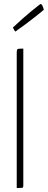

<svg xmlns="http://www.w3.org/2000/svg" viewBox="-20 -944 240 964"><path d="M64 -681Q64 -695 68.5 -697.5Q73 -700 97 -700V-11Q97 -3 92.5 -1.5Q88 0 64 0ZM58 -786Q56 -786 54 -789Q52 -792 50 -796Q47 -800 45 -806Q69 -829 93 -850Q117 -871 137 -887.5Q157 -904 170 -914Q183 -924 183 -924Q187 -924 190 -920Q193 -916 195 -910.5Q197 -905 198.5 -900.5Q200 -896 200 -895Q199 -894 186.5 -883.5Q174 -873 154 -857.5Q134 -842 109 -823Q84 -804 58 -786Z"/></svg>

Font: Yanone Kaffeesatz Thin
Style: Regular
Weight: 250
Designer: Yanone
Foundry: Yanone Font Production. Not for release.
Version: Version 1.002